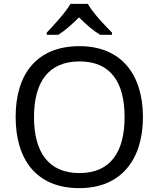

<svg xmlns="http://www.w3.org/2000/svg" viewBox="-20 -964 821 994"><path d="M435 -944H345C319 -899 259 -834 222 -795V-784H282C317 -806 353 -838 389 -874C425 -838 463 -805 498 -784H560V-795C522 -833 459 -899 435 -944ZM720 -358C720 -580 606 -725 392 -725C168 -725 61 -578 61 -359C61 -138 168 10 391 10C606 10 720 -137 720 -358ZM156 -358C156 -538 230 -646 392 -646C553 -646 625 -538 625 -358C625 -178 553 -68 391 -68C230 -68 156 -178 156 -358Z"/></svg>

Font: Noto Sans Hebrew Droid Medium
Style: Regular
Weight: 500
Designer: Monotype Design Team
Foundry: Monotype Imaging Inc.
Version: Version 1.100